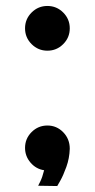

<svg xmlns="http://www.w3.org/2000/svg" viewBox="-20 -571 319 644"><path d="M214 -476Q214 -445 192 -423Q170 -401 139 -401Q108 -401 86 -423Q64 -445 64 -476Q64 -507 86 -529Q108 -551 139 -551Q170 -551 192 -529Q214 -507 214 -476ZM214 -72Q213 -40 202.5 -11Q192 18 182 35.5Q172 53 172 53L108 52Q108 52 115 38Q122 24 128 0Q101 -4 82.5 -25.5Q64 -47 64 -75Q64 -106 86 -128Q108 -150 139 -150Q170 -150 192 -127.5Q214 -105 214 -72Z"/></svg>

Font: Bruno Ace
Style: Regular
Weight: 400
Version: Version 1.100; ttfautohint (v1.8.4.7-5d5b);gftools[0.9.27]